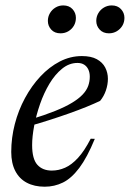

<svg xmlns="http://www.w3.org/2000/svg" viewBox="-20 -696 490 726"><path d="M273 -458Q241.5 -458 214.8 -436.2Q188 -414.5 167 -379.5Q146 -344.5 131.5 -302.8Q117 -261 109.2 -220.2Q101.5 -179.5 101.5 -147.5Q101.5 -95 121.2 -73Q141 -51 176 -51Q201.5 -51 226 -61.8Q250.5 -72.5 274.8 -98.8Q299 -125 323 -171.5L338.5 -171Q309.5 -100.5 279.8 -61Q250 -21.5 218 -5.8Q186 10 149 10Q110 10 81.5 -5Q53 -20 37.8 -49.5Q22.5 -79 22.5 -121.5Q22.5 -174.5 36 -226.8Q49.5 -279 74.5 -325.2Q99.5 -371.5 133 -407.2Q166.5 -443 206.2 -463.5Q246 -484 289.5 -484Q324.5 -484 346 -472.2Q367.5 -460.5 377.8 -440.8Q388 -421 388 -398Q388 -376.5 380.5 -354.2Q373 -332 358.5 -314.5Q337.5 -304.5 307.5 -292.2Q277.5 -280 242.2 -267.5Q207 -255 169 -242.8Q131 -230.5 93.5 -220L96 -244.5Q150 -261 188.5 -276.5Q227 -292 252.5 -307.5Q278 -323 292.8 -338.8Q307.5 -354.5 313.5 -371.2Q319.5 -388 319.5 -406Q319.5 -421.5 314 -433.2Q308.5 -445 298.2 -451.5Q288 -458 273 -458ZM209 -570Q186.5 -570 173.8 -584Q161 -598 161 -617Q161 -633 168.8 -646.2Q176.5 -659.5 189.8 -667.5Q203 -675.5 219 -675.5Q241.5 -675.5 254.2 -661.5Q267 -647.5 267 -628.5Q267 -612 259.5 -599Q252 -586 238.8 -578Q225.5 -570 209 -570ZM392 -570Q370 -570 357 -584Q344 -598 344 -617Q344 -633 351.8 -646.2Q359.5 -659.5 373 -667.5Q386.5 -675.5 402.5 -675.5Q424.5 -675.5 437.5 -661.5Q450.5 -647.5 450.5 -628.5Q450.5 -612 442.8 -599Q435 -586 421.8 -578Q408.5 -570 392 -570Z"/></svg>

Font: Newsreader 48pt
Style: Italic
Weight: 400
Italic angle: -17°
Version: Version 1.003